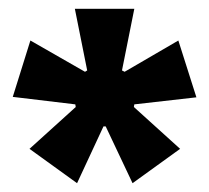

<svg xmlns="http://www.w3.org/2000/svg" viewBox="-20 -726 475 436"><path d="M155 -310 47 -388 152 -483 151 -489 9 -506 49 -634 173 -563 178 -566 150 -706H285L257 -566L263 -563L385 -634L426 -505L285 -489L284 -483L389 -388L281 -310L220 -439H215Z"/></svg>

Font: Bricolage Grotesque 28pt
Style: Bold
Weight: 700
Designer: Mathieu Triay
Foundry: Atelier Triay
Version: Version 1.000;gftools[0.9.30]